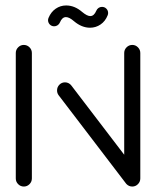

<svg xmlns="http://www.w3.org/2000/svg" viewBox="-20 -683 571 703"><path d="M67.4 0Q55.2 0 46.5 -8.7Q37.8 -17.4 37.8 -29.6V-488.9Q37.8 -501.1 46.5 -509.8Q55.2 -518.5 67 -518.5Q79.3 -518.5 88 -509.8Q96.7 -501.1 96.7 -488.9V-29.6Q96.7 -17.4 88 -8.7Q79.3 0 67.4 0ZM188.9 -351.9Q188.9 -364.1 197.4 -372.8Q205.9 -381.5 218.1 -381.5Q225.2 -381.5 231.3 -378.3Q237.4 -375.2 241.5 -369.6L488.9 -45.6L442.2 -10L194.8 -334.1Q188.9 -341.9 188.9 -351.9ZM464.4 0Q452.2 0 443.5 -8.7Q434.8 -17.4 434.8 -29.6V-488.9Q434.8 -501.1 443.5 -509.8Q452.2 -518.5 464.4 -518.5Q476.3 -518.5 485 -509.8Q493.7 -501.1 493.7 -488.9V-29.6Q493.7 -17.4 485 -8.7Q476.3 0 464.4 0ZM353.3 -657.8Q363 -657.8 369.4 -651.3Q375.9 -644.8 375.9 -635.2Q375.9 -631.1 374.1 -626.7Q365.6 -605.2 348.1 -593.3Q330.7 -581.5 309.6 -581.5Q279.3 -581.5 251.1 -605.2Q233.7 -620.4 221.5 -620.4Q207.4 -620.4 199.3 -600.7Q196.7 -594.4 190.9 -590.6Q185.2 -586.7 178.5 -586.7Q168.9 -586.7 162.4 -593.3Q155.9 -600 155.9 -609.3Q155.9 -613.3 157.8 -617.8Q166.7 -639.3 183.9 -651.1Q201.1 -663 222.2 -663Q253.3 -663 280.7 -639.3Q298.9 -624.1 310.4 -624.1Q324.4 -624.1 332.6 -643.7Q335.2 -650 340.7 -653.9Q346.3 -657.8 353.3 -657.8Z"/></svg>

Font: 26F Galaxy Sans Medium
Style: Regular
Weight: 500
Designer: C₂₉H₂₅N₃O₅
Version: Version 1.100